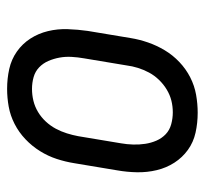

<svg xmlns="http://www.w3.org/2000/svg" viewBox="-38 -530 576 540"><g transform="rotate(-90 250.0 -260.0)"><path d="M203 8Q174 8 147 2Q120 -4 98.5 -19.5Q77 -35 62.5 -57.5Q48 -80 41.5 -107Q35 -134 35.5 -162.5Q36 -191 41 -219L61 -339Q65 -364 73 -388.5Q81 -413 95 -435.5Q109 -458 128.5 -476.5Q148 -495 171.5 -507Q195 -519 220 -523.5Q245 -528 270 -528Q299 -528 326 -522Q353 -516 375 -500.5Q397 -485 411.5 -462.5Q426 -440 432.5 -413Q439 -386 438 -357.5Q437 -329 433 -301L413 -181Q409 -156 400.5 -131.5Q392 -107 378.5 -84.5Q365 -62 345.5 -43.5Q326 -25 302.5 -13Q279 -1 253.5 3.5Q228 8 203 8ZM204 -62Q221 -62 237 -66Q253 -70 268 -79Q283 -88 295.5 -101Q308 -114 316 -129Q324 -144 329 -160Q334 -176 336 -192L356 -312Q359 -329 360 -346.5Q361 -364 358 -380.5Q355 -397 348.5 -412Q342 -427 330.5 -438Q319 -449 303 -453.5Q287 -458 270 -458Q253 -458 236.5 -454Q220 -450 205 -441Q190 -432 178 -419Q166 -406 158 -391Q150 -376 145 -360Q140 -344 137 -328L117 -208Q114 -191 113.5 -173.5Q113 -156 115.5 -139.5Q118 -123 124.5 -108Q131 -93 142.5 -82Q154 -71 170.5 -66.5Q187 -62 204 -62Z"/></g></svg>

Font: Iosevka Curly Slab
Style: Italic
Weight: 400
Italic angle: -9°
Monospace: yes
Designer: Belleve Invis
Foundry: Belleve Invis
Version: Version 22.1.2; ttfautohint (v1.8.4)